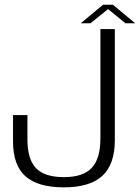

<svg xmlns="http://www.w3.org/2000/svg" viewBox="-20 -800 602 826"><path d="M255 6Q366 6 420 -43.2Q474 -92.5 474 -197.5V-675H412V-206Q412 -117.5 374.8 -77.8Q337.5 -38 255 -38Q172 -38 135 -76.5Q98 -115 98 -199.5V-305H36V-192Q36 -88.5 90 -41.2Q144 6 255 6ZM327.5 -700H369.5L445 -761L519.5 -700H561.5L466 -779.5H423Z"/></svg>

Font: Anybody Light
Style: Regular
Weight: 300
Designer: Tyler Finck
Foundry: Etcetera Type Company
Version: Version 1.111; ttfautohint (v1.8.4)